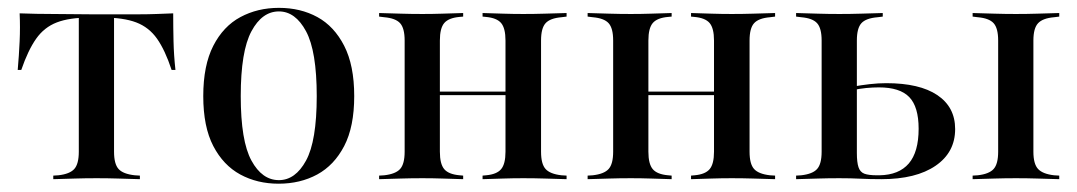

<svg xmlns="http://www.w3.org/2000/svg" viewBox="-20 -447 2687 479"><path d="M221 -2.4Q192.7 -2.4 167.7 -1.6Q142.7 -0.8 112.9 0V-8.9L125.8 -9.7Q154 -12.9 165.3 -25.4Q176.6 -37.9 176.6 -68.5V-207.3H264.5V-68.5Q264.5 -37.9 275.8 -25.4Q287.1 -12.9 316.1 -9.7L329 -8.9V0Q299.2 -0.8 273.8 -1.6Q248.4 -2.4 221 -2.4ZM204.8 -403.2Q153.2 -403.2 121.8 -391.1Q90.3 -379 70.2 -350.4Q50 -321.8 33.1 -272.6H24.2Q27.4 -308.9 29 -344Q30.6 -379 29 -413.7Q50 -412.9 71.4 -412.5Q92.7 -412.1 112.9 -412.1L204.8 -411.3H236.3H328.2Q349.2 -411.3 370.6 -412.1Q391.9 -412.9 412.1 -413.7Q412.1 -379 412.9 -344Q413.7 -308.9 417.7 -272.6H408.1Q391.9 -321.8 371.8 -350.4Q351.6 -379 319.8 -391.1Q287.9 -403.2 236.3 -403.2ZM176.6 -207.3V-406.5H264.5V-207.3Z M675 11.3Q621.8 11.3 579.4 -11.7Q537.1 -34.7 512.1 -82.7Q487.1 -130.6 487.1 -207.3Q487.1 -283.9 512.1 -332.7Q537.1 -381.5 579.8 -404.4Q622.6 -427.4 675.8 -427.4Q729.8 -427.4 771.8 -404.4Q813.7 -381.5 838.7 -332.7Q863.7 -283.9 863.7 -207.3Q863.7 -130.6 838.7 -82.7Q813.7 -34.7 771.4 -11.7Q729 11.3 675 11.3ZM675.8 2.4Q716.9 2.4 743.5 -46.4Q770.2 -95.2 770.2 -207.3Q770.2 -319.4 743.5 -369Q716.9 -418.5 675.8 -418.5Q633.9 -418.5 607.3 -369Q580.6 -319.4 580.6 -207.3Q580.6 -95.2 607.3 -46.4Q633.9 2.4 675.8 2.4Z M1285.5 -2.4Q1259.7 -2.4 1235.9 -1.6Q1212.1 -0.8 1183.9 0V-8.9L1192.7 -9.7Q1219.4 -12.1 1230.2 -25Q1241.1 -37.9 1241.1 -68.5V-207.3H1329.8V-68.5Q1329.8 -37.9 1341.1 -25.4Q1352.4 -12.9 1380.6 -9.7L1393.5 -8.9V0Q1363.7 -0.8 1338.3 -1.6Q1312.9 -2.4 1285.5 -2.4ZM1033.9 -2.4Q1005.6 -2.4 980.6 -1.6Q955.6 -0.8 925.8 0V-8.9L938.7 -9.7Q966.9 -12.9 978.2 -25.4Q989.5 -37.9 989.5 -68.5V-346Q989.5 -376.6 978.2 -389.1Q966.9 -401.6 938.7 -404L925.8 -405.6V-414.5Q955.6 -413.7 980.6 -412.9Q1005.6 -412.1 1033.9 -412.1Q1059.7 -412.1 1083.1 -412.9Q1106.5 -413.7 1135.5 -414.5V-405.6L1126.6 -404.8Q1099.2 -402.4 1088.3 -389.5Q1077.4 -376.6 1077.4 -346V-68.5Q1077.4 -37.9 1088.3 -25Q1099.2 -12.1 1126.6 -9.7L1135.5 -8.9V0Q1106.5 -0.8 1083.1 -1.6Q1059.7 -2.4 1033.9 -2.4ZM1241.1 -207.3V-346Q1241.1 -376.6 1230.2 -389.5Q1219.4 -402.4 1191.9 -404.8L1183.9 -405.6V-414.5Q1212.1 -413.7 1235.9 -412.9Q1259.7 -412.1 1285.5 -412.1Q1312.9 -412.1 1338.3 -412.9Q1363.7 -413.7 1393.5 -414.5V-405.6L1380.6 -404Q1352.4 -401.6 1341.1 -389.1Q1329.8 -376.6 1329.8 -346V-207.3ZM1045.2 -209.7V-218.5H1275.8V-209.7Z M1805.6 -2.4Q1779.8 -2.4 1756 -1.6Q1732.3 -0.8 1704 0V-8.9L1712.9 -9.7Q1739.5 -12.1 1750.4 -25Q1761.3 -37.9 1761.3 -68.5V-207.3H1850V-68.5Q1850 -37.9 1861.3 -25.4Q1872.6 -12.9 1900.8 -9.7L1913.7 -8.9V0Q1883.9 -0.8 1858.5 -1.6Q1833.1 -2.4 1805.6 -2.4ZM1554 -2.4Q1525.8 -2.4 1500.8 -1.6Q1475.8 -0.8 1446 0V-8.9L1458.9 -9.7Q1487.1 -12.9 1498.4 -25.4Q1509.7 -37.9 1509.7 -68.5V-346Q1509.7 -376.6 1498.4 -389.1Q1487.1 -401.6 1458.9 -404L1446 -405.6V-414.5Q1475.8 -413.7 1500.8 -412.9Q1525.8 -412.1 1554 -412.1Q1579.8 -412.1 1603.2 -412.9Q1626.6 -413.7 1655.6 -414.5V-405.6L1646.8 -404.8Q1619.4 -402.4 1608.5 -389.5Q1597.6 -376.6 1597.6 -346V-68.5Q1597.6 -37.9 1608.5 -25Q1619.4 -12.1 1646.8 -9.7L1655.6 -8.9V0Q1626.6 -0.8 1603.2 -1.6Q1579.8 -2.4 1554 -2.4ZM1761.3 -207.3V-346Q1761.3 -376.6 1750.4 -389.5Q1739.5 -402.4 1712.1 -404.8L1704 -405.6V-414.5Q1732.3 -413.7 1756 -412.9Q1779.8 -412.1 1805.6 -412.1Q1833.1 -412.1 1858.5 -412.9Q1883.9 -413.7 1913.7 -414.5V-405.6L1900.8 -404Q1872.6 -401.6 1861.3 -389.1Q1850 -376.6 1850 -346V-207.3ZM1565.3 -209.7V-218.5H1796V-209.7Z M2470.2 -207.3V-346Q2470.2 -376.6 2458.9 -389.1Q2447.6 -401.6 2419.4 -404L2406.5 -405.6V-414.5Q2436.3 -413.7 2461.7 -412.9Q2487.1 -412.1 2514.5 -412.1Q2541.9 -412.1 2567.3 -412.9Q2592.7 -413.7 2622.6 -414.5V-405.6L2609.7 -404Q2581.5 -401.6 2569.8 -389.1Q2558.1 -376.6 2558.1 -346V-207.3ZM2514.5 -2.4Q2487.1 -2.4 2461.7 -1.6Q2436.3 -0.8 2406.5 0V-8.9L2419.4 -9.7Q2447.6 -12.9 2458.9 -25.4Q2470.2 -37.9 2470.2 -68.5V-207.3H2558.1V-68.5Q2558.1 -37.9 2569.8 -25.4Q2581.5 -12.9 2609.7 -9.7L2622.6 -8.9V0Q2592.7 -0.8 2567.3 -1.6Q2541.9 -2.4 2514.5 -2.4ZM2029.8 -207.3V-346Q2029.8 -376.6 2018.5 -389.1Q2007.3 -401.6 1979 -404L1966.1 -405.6V-414.5Q1996 -413.7 2021 -412.9Q2046 -412.1 2074.2 -412.1Q2101.6 -412.1 2127 -412.9Q2152.4 -413.7 2182.3 -414.5V-405.6L2169.4 -404Q2140.3 -401.6 2129 -389.1Q2117.7 -376.6 2117.7 -346V-207.3ZM2074.2 -2.4Q2046 -2.4 2021 -1.6Q1996 -0.8 1966.1 0V-8.9L1979 -9.7Q2007.3 -12.9 2018.5 -25.4Q2029.8 -37.9 2029.8 -68.5V-207.3H2117.7V-65.3Q2117.7 -41.9 2121.8 -29.8Q2125.8 -17.7 2136.3 -13.7Q2146.8 -9.7 2167.7 -9.7H2174.2Q2222.6 -10.5 2247.2 -39.1Q2271.8 -67.7 2271.8 -125.8Q2271.8 -180.6 2248.4 -204.8Q2225 -229 2172.6 -229Q2157.3 -229 2140.7 -227.4Q2124.2 -225.8 2105.6 -221.8V-230.6Q2129 -234.7 2150 -237.1Q2171 -239.5 2191.1 -239.5Q2274.2 -239.5 2318.5 -209.7Q2362.9 -179.8 2362.9 -125Q2362.9 -66.9 2314.1 -33.5Q2265.3 0 2179 0Q2149.2 0 2126.2 -1.2Q2103.2 -2.4 2074.2 -2.4Z"/></svg>

Font: Playfair 144pt SemiCondensed Medium
Style: Regular
Weight: 500
Width: 4
Designer: Claus Eggers Sørensen
Foundry: Claus Eggers Sørensen
Version: Version 2.203